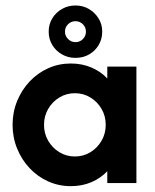

<svg xmlns="http://www.w3.org/2000/svg" viewBox="-20 -655 554 687"><path d="M233.3 11.1Q190.3 11.1 152.4 -5.9Q114.6 -22.9 86.1 -53.1Q57.6 -83.3 41.3 -123.3Q25 -163.2 25 -208.3Q25 -253.5 41.3 -293.4Q57.6 -333.3 86.1 -363.5Q114.6 -393.8 152.4 -410.8Q190.3 -427.8 233.3 -427.8Q273.6 -427.8 306.9 -413.5Q340.3 -399.3 363.9 -374.3V-416.7H468.1V0H363.9V-42.4Q340.3 -17.4 306.9 -3.1Q273.6 11.1 233.3 11.1ZM247.9 -95.1Q278.5 -95.1 303.5 -110.4Q328.5 -125.7 343.4 -151.4Q358.3 -177.1 358.3 -208.3Q358.3 -239.6 343.4 -265.3Q328.5 -291 303.5 -306.2Q278.5 -321.5 247.9 -321.5Q217.4 -321.5 192.4 -306.2Q167.4 -291 152.4 -265.3Q137.5 -239.6 137.5 -208.3Q137.5 -177.1 152.4 -151.4Q167.4 -125.7 192.4 -110.4Q217.4 -95.1 247.9 -95.1ZM250 -447.9Q223.6 -447.9 201.7 -460.4Q179.9 -472.9 167 -494.1Q154.2 -515.3 154.2 -541.7Q154.2 -568.1 167 -589.2Q179.9 -610.4 201.7 -622.9Q223.6 -635.4 250 -635.4Q276.4 -635.4 297.9 -622.9Q319.4 -610.4 332.6 -589.2Q345.8 -568.1 345.8 -541.7Q345.8 -515.3 333 -493.8Q320.1 -472.2 298.6 -460.1Q277.1 -447.9 250 -447.9ZM250 -504.2Q266 -504.2 276.7 -515.3Q287.5 -526.4 287.5 -541.7Q287.5 -557.6 276.4 -568.4Q265.3 -579.2 250 -579.2Q234.7 -579.2 223.6 -568.4Q212.5 -557.6 212.5 -541.7Q212.5 -526.4 223.6 -515.3Q234.7 -504.2 250 -504.2Z"/></svg>

Font: Afacad Flux
Style: Bold
Weight: 700
Designer: Kristian Moeller
Foundry: Dicotype
Version: Version 1.100